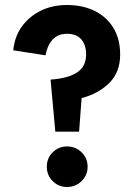

<svg xmlns="http://www.w3.org/2000/svg" viewBox="-20 -732 533 767"><path d="M201 -206 182 -414Q253 -419 288.5 -443Q324 -467 324 -514Q324 -552 305 -574.5Q286 -597 248 -597Q210 -597 189 -572.5Q168 -548 162 -511L33 -531Q38 -585 67 -625.5Q96 -666 142.5 -689Q189 -712 248 -712Q310 -712 358 -688.5Q406 -665 433 -620.5Q460 -576 460 -514Q460 -444 417 -401Q374 -358 306 -340L296 -206ZM248 15Q214 15 190.5 -8.5Q167 -32 167 -66Q167 -100 190.5 -123.5Q214 -147 248 -147Q282 -147 306 -123.5Q330 -100 330 -66Q330 -32 306 -8.5Q282 15 248 15Z"/></svg>

Font: Zen Kaku Gothic New Black
Style: Regular
Weight: 900
Designer: Yoshimichi Ohira
Foundry: Positype
Version: Version 1.001